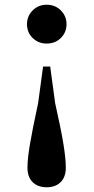

<svg xmlns="http://www.w3.org/2000/svg" viewBox="-20 -572 395 811"><path d="M177 -552Q213 -552 237 -528Q261 -504 261 -470Q261 -435 237 -411.5Q213 -388 177 -388Q142 -388 118 -411.5Q94 -435 94 -470Q94 -504 118 -528Q142 -552 177 -552ZM177 219Q140 219 118 197.5Q96 176 96 136Q96 99 106.5 37Q117 -25 141 -136L162 -291H192L213 -136Q238 -25 248 37Q258 99 258 136Q258 176 236 197.5Q214 219 177 219Z"/></svg>

Font: Noto Serif KR ExtraLight
Style: Bold
Weight: 700
Version: Version 2.002-H1;hotconv 1.1.0;makeotfexe 2.6.0